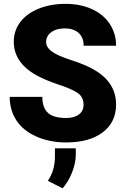

<svg xmlns="http://www.w3.org/2000/svg" viewBox="-20 -741 666 1012"><path d="M420.4 -189Q420.4 -226.6 393.8 -247.6Q367.2 -268.6 300.3 -291Q233.4 -313.5 190.9 -334.5Q52.7 -402.3 52.7 -521Q52.7 -580.1 87.2 -625.2Q121.6 -670.4 184.6 -695.6Q247.6 -720.7 326.2 -720.7Q402.8 -720.7 463.6 -693.4Q524.4 -666 558.1 -615.5Q591.8 -564.9 591.8 -500H420.9Q420.9 -543.5 394.3 -567.4Q367.7 -591.3 322.3 -591.3Q276.4 -591.3 249.8 -571Q223.1 -550.8 223.1 -519.5Q223.1 -492.2 252.4 -470Q281.7 -447.8 355.5 -424.1Q429.2 -400.4 476.6 -373Q591.8 -306.6 591.8 -189.9Q591.8 -96.7 521.5 -43.5Q451.2 9.8 328.6 9.8Q242.2 9.8 172.1 -21.2Q102.1 -52.2 66.7 -106.2Q31.2 -160.2 31.2 -230.5H203.1Q203.1 -173.3 232.7 -146.2Q262.2 -119.1 328.6 -119.1Q371.1 -119.1 395.8 -137.5Q420.4 -155.8 420.4 -189ZM310.1 251.5 232.4 212.4 245.1 189.9Q269.5 144 269.5 84.5V41H379.4V77.1Q378.9 119.1 359.9 167.7Q340.8 216.3 310.1 251.5Z"/></svg>

Font: Roboto
Style: Regular
Weight: 900
Designer: Google
Version: Version 2.001171; 2014